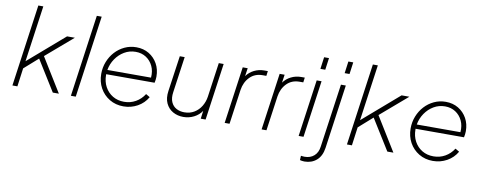

<svg xmlns="http://www.w3.org/2000/svg" viewBox="-76 -1141 4398 1746"><g transform="rotate(10 2123.5 -268.5)"><path d="M52 0 158 -757H204L131 -238L464 -526H536L288 -313L481 0H425L249 -283L121 -170L98 0Z M592 0 698 -757H743L637 0Z M1078 12Q1006 12 949.5 -22Q893 -56 861 -114Q829 -172 829 -245Q829 -304 850 -357Q871 -410 908 -450.5Q945 -491 995 -514.5Q1045 -538 1103 -538Q1169 -538 1219.5 -507.5Q1270 -477 1299 -425Q1328 -373 1328 -306Q1328 -292 1326 -277Q1324 -262 1321 -249H874Q874 -246 874 -242Q874 -181 900 -133Q926 -85 971.5 -57.5Q1017 -30 1077 -30Q1135 -30 1183.5 -57.5Q1232 -85 1263 -134L1300 -112Q1267 -54 1207.5 -21Q1148 12 1078 12ZM1104 -496Q1047 -496 999.5 -468Q952 -440 920 -393Q888 -346 878 -289H1281Q1286 -349 1264 -395.5Q1242 -442 1200.5 -469Q1159 -496 1104 -496Z M1631 12Q1578 12 1535 -12Q1492 -36 1470 -83Q1448 -130 1458 -198L1505 -526H1550L1503 -194Q1495 -139 1511 -102.5Q1527 -66 1559.5 -48.5Q1592 -31 1633 -31Q1685 -31 1724.5 -55Q1764 -79 1788.5 -119.5Q1813 -160 1820 -208L1865 -526H1910L1836 0H1791L1801 -74Q1774 -34 1729 -11Q1684 12 1631 12Z M2012 0 2086 -526H2132L2121 -451Q2148 -489 2191 -510.5Q2234 -532 2284 -532H2317L2311 -487H2277Q2205 -487 2159 -440Q2113 -393 2102 -320L2057 0Z M2353 0 2427 -526H2473L2462 -451Q2489 -489 2532 -510.5Q2575 -532 2625 -532H2658L2652 -487H2618Q2546 -487 2500 -440Q2454 -393 2443 -320L2398 0Z M2784 -635 2799 -745H2844L2829 -635ZM2695 0 2769 -526H2814L2740 0Z M3008 -635 3023 -745H3068L3053 -635ZM2786 220Q2773 220 2763 218Q2753 216 2745 214L2747 174Q2755 175 2764.5 176Q2774 177 2781 177Q2834 177 2868.5 146.5Q2903 116 2910 60L2993 -526H3038L2955 64Q2944 141 2898.5 180.5Q2853 220 2786 220Z M3141 0 3247 -757H3293L3220 -238L3553 -526H3625L3377 -313L3570 0H3514L3338 -283L3210 -170L3187 0Z M3935 12Q3863 12 3806.5 -22Q3750 -56 3718 -114Q3686 -172 3686 -245Q3686 -304 3707 -357Q3728 -410 3765 -450.5Q3802 -491 3852 -514.5Q3902 -538 3960 -538Q4026 -538 4076.5 -507.5Q4127 -477 4156 -425Q4185 -373 4185 -306Q4185 -292 4183 -277Q4181 -262 4178 -249H3731Q3731 -246 3731 -242Q3731 -181 3757 -133Q3783 -85 3828.5 -57.5Q3874 -30 3934 -30Q3992 -30 4040.5 -57.5Q4089 -85 4120 -134L4157 -112Q4124 -54 4064.5 -21Q4005 12 3935 12ZM3961 -496Q3904 -496 3856.5 -468Q3809 -440 3777 -393Q3745 -346 3735 -289H4138Q4143 -349 4121 -395.5Q4099 -442 4057.5 -469Q4016 -496 3961 -496Z"/></g></svg>

Font: Plus Jakarta Sans ExtraLight
Style: Italic
Weight: 200
Italic angle: -8°
Designer: Gumpita Rahayu
Foundry: Tokotype
Version: Version 2.071; ttfautohint (v1.8.4.7-5d5b);gftools[0.9.29]